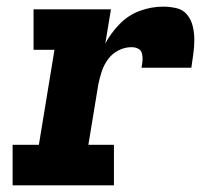

<svg xmlns="http://www.w3.org/2000/svg" viewBox="-20 -558 616 578"><path d="M18 0H323V-122H246L276 -304Q280 -324 286.5 -343.5Q293 -363 305.5 -380Q318 -397 337 -406.5Q356 -416 376 -416Q387 -416 396 -411.5Q405 -407 407.5 -396.5Q410 -386 409 -375.5Q408 -365 406 -354H556Q559 -375 562 -396Q565 -417 565 -437.5Q565 -458 560.5 -478Q556 -498 543.5 -513.5Q531 -529 511 -533.5Q491 -538 471 -538Q436 -538 401.5 -525.5Q367 -513 340.5 -486Q314 -459 297 -427L314 -530H81V-408H144L97 -122H18Z"/></svg>

Font: Iosevka Sparkle Heavy Oblique
Style: Regular
Weight: 900
Italic angle: -9°
Designer: Belleve Invis
Foundry: Belleve Invis
Version: Version 4.5.0; ttfautohint (v1.8.3)